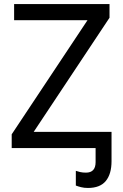

<svg xmlns="http://www.w3.org/2000/svg" viewBox="-20 -734 612 952"><path d="M416 198Q397 198 381.5 194Q366 190 356 186V113Q364 116 377 119Q390 122 406 122Q454 122 454 70V0H38V-68L414 -634H50V-714H523V-646L147 -80H533V65Q533 129 504.5 163.5Q476 198 416 198Z"/></svg>

Font: Go Noto Kurrent-Regular
Style: Regular
Weight: 400
Designer: Monotype Design Team
Foundry: Monotype Imaging Inc.
Version: Version 2.012; ttfautohint (v1.8.4.7-5d5b)